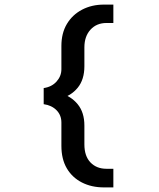

<svg xmlns="http://www.w3.org/2000/svg" viewBox="-20 -718 690 835"><path d="M432 97Q378 97 336 75.5Q294 54 270.5 14Q247 -26 247 -84V-185Q247 -217 226 -238.5Q205 -260 170 -265V-335Q205 -340 226 -363.5Q247 -387 247 -417V-518Q247 -574 271 -614Q295 -654 337 -676Q379 -698 432 -698H473V-618H443Q400 -618 373.5 -589Q347 -560 347 -512V-430Q347 -372 318 -336.5Q289 -301 242 -289V-313Q289 -300 318 -264.5Q347 -229 347 -172V-90Q347 -39 373.5 -11.5Q400 16 443 16H473V97Z"/></svg>

Font: Azeret Mono Thin
Style: Regular
Weight: 400
Version: Version 1.002